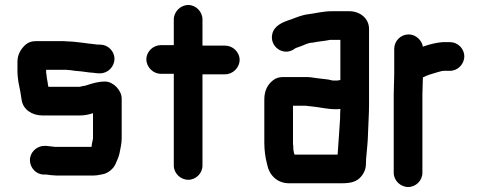

<svg xmlns="http://www.w3.org/2000/svg" viewBox="-20 -672 1932 770"><path d="M353 -218V-118C353 -115 353 -113 352 -112L348 -92C348 -89 348 -86 347 -83H201C190 -84 175 -86 165 -87H158C127 -87 100 -61 100 -30C100 1 125 28 156 28H163C172 28 182 31 193 31C201 32 209 32 216 32H342C351 32 360 32 369 31L391 27C414 23 436 4 444 -16C449 -28 456 -42 459 -56C463 -76 468 -96 468 -118V-277C468 -309 435 -345 401 -345C375 -345 352 -338 330 -331C325 -329 321 -328 319 -328C314 -327 309 -326 303 -325C303 -324 302 -324 301 -324H174C173 -329 171 -338 171 -342C170 -347 169 -353 168 -358L166 -376C165 -379 165 -381 165 -383V-392H247C252 -391 256 -391 260 -391L281 -388L303 -386C316 -385 330 -382 342 -381C352 -381 366 -378 375 -378H382C413 -378 439 -405 439 -436C439 -467 413 -493 382 -493H375C367 -493 354 -496 347 -496C344 -497 341 -497 337 -497L316 -500C294 -502 273 -506 249 -506C242 -507 236 -507 229 -507H124C108 -507 95 -503 84 -494C65 -478 50 -454 50 -425V-383C50 -375 51 -367 52 -358L54 -342C59 -319 64 -293 67 -270C73 -233 108 -209 150 -209H301C321 -209 337 -213 353 -218Z M677 -594V-491H625C594 -491 567 -465 567 -434C567 -403 594 -376 625 -376H677V-8C677 23 704 49 735 49C766 49 792 23 792 -8V-374H883C914 -374 941 -401 941 -432C941 -463 914 -489 883 -489H792V-594C792 -625 766 -652 735 -652C704 -652 677 -625 677 -594Z M1156 -87C1155 -92 1155 -96 1155 -101V-248H1201C1205 -248 1209 -248 1213 -247L1232 -245C1263 -242 1293 -234 1326 -234C1333 -234 1339 -234 1345 -235C1344 -222 1344 -210 1344 -198C1340 -146 1338 -99 1334 -52H1161C1157 -64 1156 -74 1156 -87ZM1334 -349H1315C1310 -350 1304 -351 1297 -353C1280 -355 1264 -357 1247 -359L1227 -362C1218 -363 1209 -363 1200 -363H1115C1100 -363 1086 -359 1075 -350C1053 -333 1040 -308 1040 -273V-101C1040 -70 1044 -40 1051 -14C1059 29 1090 63 1140 63H1350C1387 63 1412 57 1430 34C1445 14 1448 0 1448 -27C1448 -31 1448 -36 1449 -43C1452 -77 1455 -102 1456 -139C1457 -174 1460 -216 1460 -252V-556C1460 -599 1423 -627 1381 -627H1311C1277 -627 1247 -619 1217 -615C1191 -612 1168 -602 1147 -594C1115 -584 1080 -570 1072 -536C1060 -486 1115 -446 1158 -474C1160 -475 1166 -480 1168 -480C1173 -482 1179 -484 1185 -486C1200 -491 1215 -501 1234 -501C1256 -506 1280 -507 1303 -512H1345V-351C1342 -351 1338 -350 1334 -349Z M1842 -446C1842 -477 1816 -503 1785 -503H1755C1729 -501 1702 -494 1679 -486C1678 -485 1677 -485 1676 -485C1672 -510 1648 -534 1619 -534C1587 -534 1561 -508 1561 -476V-374C1561 -351 1559 -318 1559 -293V21C1559 52 1586 78 1617 78C1648 78 1674 52 1674 21V-295C1674 -317 1676 -340 1676 -361L1677 -362C1692 -370 1715 -377 1733 -382C1742 -384 1751 -388 1761 -388H1785C1816 -388 1842 -415 1842 -446Z"/></svg>

Font: Electronic
Style: UltHv
Weight: 900
Version: Version 1.011